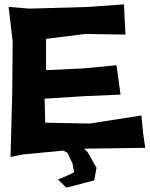

<svg xmlns="http://www.w3.org/2000/svg" viewBox="-20 -689 686 881"><path d="M381.8 8.8 366.2 -6.8H369.1L646.5 -10.7L636.7 -77.1L628.9 -159.2L391.6 -122.1L187.5 -126L184.6 -236.3L372.1 -248L533.2 -254.9L514.6 -389.6L361.3 -375L191.4 -367.2V-510.7L372.1 -533.2L555.7 -530.3L548.8 -668.9L384.8 -657.2L116.2 -649.4L19.5 -657.2L38.1 -500L36.1 -260.7L28.3 31.2L86.9 19.5L270.5 2L289.1 11.7L312.5 60.5L320.3 101.6L290 116.2L246.1 134.8L284.2 171.9H285.2L293 169.9L412.1 138.7L422.9 81.1Z"/></svg>

Font: MaokenAssortedSans-Lite
Style: Lite
Weight: 400
Version: Version 1.400